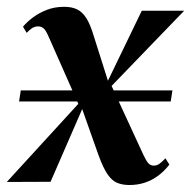

<svg xmlns="http://www.w3.org/2000/svg" viewBox="-52 -534 561 564"><path d="M328 9.5Q307.5 9.5 292 3Q276.5 -3.5 263.8 -22.2Q251 -41 238 -76.5L178.5 -244.5L199 -235.5L96.5 0L-32 0.5L195 -247.5L182.5 -219L92.5 -422.5Q84.5 -441.5 77.8 -449Q71 -456.5 60 -456.5Q50 -456.5 41.8 -451Q33.5 -445.5 26.5 -437.5L15.5 -455.5Q27 -469.5 44.8 -482.8Q62.5 -496 85.5 -505Q108.5 -514 136.5 -514Q159.5 -514 175 -506.2Q190.5 -498.5 202 -480Q213.5 -461.5 223 -429.5L270.5 -279.5L255 -276L364.5 -502.5H489L255.5 -260.5L271 -292L369.5 -78.5Q378 -60.5 384.2 -54Q390.5 -47.5 399.5 -47.5Q409.5 -47.5 417.2 -53.5Q425 -59.5 434 -69L445.5 -50.5Q430.5 -31 412.5 -17.8Q394.5 -4.5 373.5 2.5Q352.5 9.5 328 9.5ZM4 -236 9 -268.5H454.5L449.5 -236Z"/></svg>

Font: Merriweather 144pt SemiBold
Style: Italic
Weight: 600
Italic angle: -7.8°
Version: Version 2.101